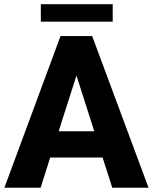

<svg xmlns="http://www.w3.org/2000/svg" viewBox="-20 -880 716 900"><path d="M506.3 0 460.9 -141.6H215.3L170.4 0H0.5L263.7 -710.9H412.1L676.3 0ZM254.9 -264.6H421.9L338.4 -525.9ZM508.3 -860.4V-778.3H171.4V-860.4Z"/></svg>

Font: Vazirmatn UI ExtraBold
Style: Regular
Weight: 800
Designer: Saber Rastikerdar
Foundry: Saber Rastikerdar
Version: Version 33.003